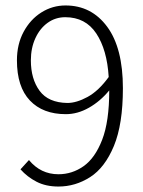

<svg xmlns="http://www.w3.org/2000/svg" viewBox="-20 -671 522 703"><path d="M194 12Q148 12 114 -5.5Q80 -23 55 -51L86 -85Q129 -33 194 -33Q244 -33 286 -62.5Q328 -92 354 -159Q380 -226 380 -340Q347 -300 305.5 -276.5Q264 -253 221 -253Q137 -253 89.5 -303Q42 -353 42 -450Q42 -509 66.5 -554.5Q91 -600 131.5 -625.5Q172 -651 220 -651Q315 -651 372.5 -573Q430 -495 430 -348Q430 -216 397 -136.5Q364 -57 310 -22.5Q256 12 194 12ZM93 -450Q93 -382 125 -338.5Q157 -295 227 -294Q260 -294 300.5 -316Q341 -338 378 -389Q372 -489 332.5 -548.5Q293 -608 219 -608Q183 -608 154.5 -587.5Q126 -567 109.5 -531Q93 -495 93 -450Z"/></svg>

Font: Assistant Light
Style: Regular
Weight: 300
Designer: Hebrew By Ben Nathan, Latin by Paul Hunt
Version: Version 3.000